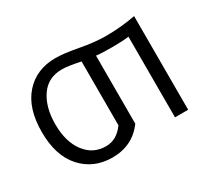

<svg xmlns="http://www.w3.org/2000/svg" viewBox="-114 -731 1024 938"><g transform="rotate(-30 397.5 -262.5)"><path d="M43 -262.7Q43 -396.5 107.9 -469.7Q172.9 -543 281.2 -543Q327.1 -543 407.7 -527.8Q488.3 -512.7 549.8 -512.7Q633.8 -512.7 716.8 -528.3V0H642.6V-455.1Q608.4 -450.2 548.8 -450.2Q485.4 -450.2 459 -454.1V-70.3Q394.5 17.6 281.2 17.6Q175.8 17.6 109.4 -55.7Q43 -128.9 43 -262.7ZM119.1 -262.7Q119.1 -164.1 163.6 -105Q208 -45.9 281.2 -45.9Q341.8 -45.9 383.8 -104.5V-464.8Q312.5 -479.5 281.2 -479.5Q202.1 -479.5 160.6 -418.9Q119.1 -358.4 119.1 -262.7Z"/></g></svg>

Font: Gothic A1
Style: Regular
Weight: 400
Designer: HanYang I&C Co.,Ltd.
Foundry: HanYang I&C Co.,Ltd.
Version: Version 2.50